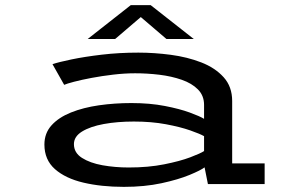

<svg xmlns="http://www.w3.org/2000/svg" viewBox="-20 -717 1140 748"><path d="M462.5 11Q375 11 305 -5.5Q235 -22 194 -58.2Q153 -94.5 153 -154Q153 -198 180.8 -228.8Q208.5 -259.5 256.5 -278.8Q304.5 -298 365.5 -306.8Q426.5 -315.5 492 -315.5Q564 -315.5 622 -304.2Q680 -293 719.5 -278.5Q759 -264 775 -254V-308.5Q775 -344.5 751.2 -368.5Q727.5 -392.5 688 -406.2Q648.5 -420 601 -425.8Q553.5 -431.5 506.5 -431.5Q465 -431.5 420.8 -426.2Q376.5 -421 336.8 -413.5Q297 -406 268.5 -398.5Q240 -391 230 -386.5L184.5 -467Q208 -475 258.5 -485.5Q309 -496 376.5 -504Q444 -512 519 -512Q581 -512 645.2 -503.5Q709.5 -495 763.8 -474Q818 -453 851.2 -416.2Q884.5 -379.5 884.5 -323.5V-80.5H1011V0H790L777 -65Q762 -53.5 718.5 -35.5Q675 -17.5 609.2 -3.2Q543.5 11 462.5 11ZM481.5 -64.5Q558 -64.5 619.5 -76.8Q681 -89 721.2 -104.2Q761.5 -119.5 775 -128.5V-186.5Q759.5 -195.5 721 -209Q682.5 -222.5 626.2 -233Q570 -243.5 501.5 -243.5Q437 -243.5 384 -233.8Q331 -224 299.5 -204.5Q268 -185 268 -155.5Q268 -122 299.2 -102Q330.5 -82 379.2 -73.2Q428 -64.5 481.5 -64.5ZM321.5 -565 489.5 -697H567L735 -565H628.5L528.5 -650.5L428.5 -565Z"/></svg>

Font: Trispace Expanded
Style: Regular
Weight: 400
Width: 7
Designer: Tyler Finck
Foundry: Etcetera Type Company
Version: Version 1.210; ttfautohint (v1.8.3)